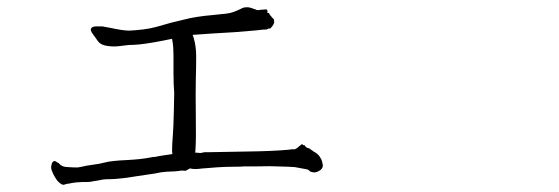

<svg xmlns="http://www.w3.org/2000/svg" viewBox="-20 -602 1540 529"><path d="M336.9 -517.6Q355.5 -518.6 375 -521Q394.5 -523.4 412.1 -528.3Q431.6 -534.2 450.2 -539.1Q468.8 -543.9 486.3 -547.9Q519.5 -556.6 565.4 -560.5Q611.3 -564.5 618.2 -567.4Q625 -569.3 631.8 -572.3Q633.8 -573.2 635.7 -574.2Q637.7 -575.2 640.6 -576.2Q644.5 -578.1 648.4 -580.1Q652.3 -582 661.1 -582Q666 -582 670.4 -580.6Q674.8 -579.1 677.7 -578.1L683.6 -576.2Q685.5 -575.2 686.5 -574.7Q687.5 -574.2 690.4 -574.2H694.3Q695.3 -574.2 698.2 -575.2H702.1L711.9 -576.2Q714.8 -576.2 714.8 -575.2L715.8 -574.2H716.8V-571.3V-567.4Q716.8 -565.4 719.7 -566.4Q721.7 -566.4 722.7 -562.5Q723.6 -560.5 727.5 -556.6Q728.5 -554.7 729.5 -553.7Q731.4 -551.8 733.4 -550.3Q735.4 -548.8 735.4 -543Q735.4 -536.1 730.5 -530.3Q725.6 -523.4 723.6 -523.4H720.7Q718.8 -523.4 716.8 -521.5Q714.8 -520.5 708 -520.5Q702.1 -520.5 697.3 -519.5Q691.4 -519.5 689.5 -518.6Q627.9 -512.7 566.4 -509.8Q533.2 -507.8 510.7 -505.9Q512.7 -502 513.7 -497.1Q520.5 -474.6 520.5 -446.3Q520.5 -418 519.5 -381.8Q518.6 -345.7 519.5 -282.2Q520.5 -218.8 518.6 -191.4Q518.6 -186.5 517.6 -181.6Q522.5 -181.6 529.3 -180.7Q532.2 -179.7 543 -182.6Q543 -182.6 551.8 -182.6Q564.5 -182.6 664.1 -184.6Q731.4 -185.5 775.4 -189.5Q778.3 -189.5 782.2 -190.4Q785.2 -191.4 790 -190.4Q793 -190.4 798.8 -194.3Q801.8 -197.3 805.7 -200.2Q806.6 -201.2 809.6 -203.1Q809.6 -204.1 812.5 -205.1Q812.5 -204.1 814.5 -203.1Q816.4 -201.2 817.4 -202.1Q818.4 -203.1 820.3 -200.2Q824.2 -194.3 831.1 -193.4Q834 -192.4 836.9 -189.5Q840.8 -187.5 843.8 -184.6Q846.7 -182.6 850.6 -180.7Q852.5 -179.7 857.4 -174.8Q860.4 -171.9 865.2 -163.1Q867.2 -159.2 869.1 -149.4Q871.1 -140.6 863.3 -133.8Q855.5 -127.9 846.7 -127Q840.8 -127 835.9 -128.9Q835 -128.9 831.1 -132.8Q829.1 -134.8 824.2 -135.7Q823.2 -135.7 792 -141.6Q782.2 -142.6 741.2 -143.6Q730.5 -144.5 689.5 -143.6Q665 -143.6 654.3 -143.6Q644.5 -142.6 624 -142.6Q602.5 -142.6 579.6 -141.1Q556.6 -139.6 536.1 -137.7Q515.6 -134.8 504.9 -137.7Q502.9 -138.7 496.1 -133.8Q493.2 -132.8 492.2 -131.8Q490.2 -130.9 486.3 -131.8Q482.4 -132.8 471.7 -130.9Q468.8 -129.9 439.5 -128.9Q422.9 -127.9 407.2 -124Q405.3 -124 354.5 -116.2Q327.1 -111.3 302.7 -109.4Q293 -108.4 283.2 -108.4Q273.4 -108.4 263.7 -107.4Q253.9 -105.5 249 -104.5Q241.2 -103.5 236.3 -102.5Q228.5 -100.6 222.7 -100.6Q216.8 -100.6 208 -100.6Q185.5 -99.6 177.7 -97.7Q174.8 -96.7 172.9 -96.7Q169.9 -95.7 165 -95.7Q162.1 -94.7 159.2 -93.8Q156.2 -92.8 154.3 -92.8Q148.4 -93.8 142.6 -99.6Q136.7 -104.5 131.8 -113.3Q127 -121.1 124 -128.9Q120.1 -137.7 121.1 -143.6Q123 -159.2 131.8 -158.2Q133.8 -157.2 136.7 -155.3Q138.7 -153.3 140.6 -153.3Q141.6 -153.3 143.6 -150.4Q151.4 -141.6 168 -141.6Q180.7 -140.6 193.4 -140.6Q196.3 -140.6 218.8 -145.5Q232.4 -147.5 244.1 -149.4Q249 -149.4 268.6 -154.3Q287.1 -159.2 331.1 -161.1Q369.1 -163.1 393.6 -168Q401.4 -169.9 409.2 -169.9Q409.2 -170.9 455.1 -177.7Q454.1 -181.6 454.1 -187.5Q454.1 -203.1 456.1 -227.5Q458 -252 459 -295.9Q460 -339.8 460 -345.7Q458 -371.1 458 -401.4Q458 -427.7 458 -450.2Q458 -472.7 455.1 -489.3Q454.1 -492.2 454.1 -495.1Q399.4 -483.4 363.3 -479.5Q350.6 -478.5 348.6 -478.5Q340.8 -478.5 334.5 -478Q328.1 -477.5 310.1 -475.1Q292 -472.7 274.4 -475.6Q256.8 -478.5 250 -488.3Q243.2 -498 235.4 -508.8Q227.5 -519.5 231.4 -524.4Q235.4 -529.3 245.1 -529.3Q254.9 -529.3 261.7 -529.3Q268.6 -528.3 283.2 -525.4Q318.4 -517.6 336.9 -517.6Z"/></svg>

Font: ToneOZ-YinPZ-Tsuipita-TC
Style: Regular
Weight: 400
Designer: ÂÆ£ÂøóÂáåJeffrey Xuan(jeffreyx@gmail.com, ToneOZ.com) ÈòøÂù§(cjkFonts)
Foundry: ToneOZ
Version: Version 0.24071